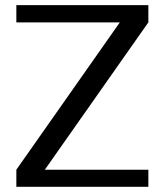

<svg xmlns="http://www.w3.org/2000/svg" viewBox="-20 -720 635 740"><path d="M43 0V-65.9L441.9 -633.8H43V-700.2H551.8V-633.8L152.8 -65.9H551.8V0Z"/></svg>

Font: Carme
Style: Regular
Weight: 400
Version: 1.000